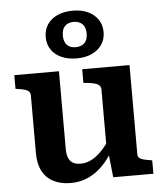

<svg xmlns="http://www.w3.org/2000/svg" viewBox="-57 -878 796 938"><g transform="rotate(-5 341.0 -409.0)"><path d="M242 -539V-158Q242 -133 248.5 -115.5Q255 -98 270 -89Q285 -80 309 -80Q336 -80 361.5 -93Q387 -106 412.5 -132.5Q438 -159 464 -199L462 -128Q437 -85 405 -54Q373 -23 335 -6.5Q297 10 253 10Q204 10 168.5 -8Q133 -26 114 -61.5Q95 -97 95 -149V-433Q95 -451 80.5 -458.5Q66 -466 35 -470L23 -472V-539ZM588 -539V-101Q588 -90 595.5 -83.5Q603 -77 617 -73.5Q631 -70 651 -67L658 -65V0H461L448 -121L441 -127V-433Q441 -451 424 -459Q407 -467 376 -470L356 -472V-539ZM276 -711Q276 -680 291.5 -664.5Q307 -649 334 -649Q361 -649 377 -664.5Q393 -680 393 -711Q393 -742 377 -757.5Q361 -773 334 -773Q307 -773 291.5 -757.5Q276 -742 276 -711ZM476 -711Q476 -676 458 -649.5Q440 -623 408.5 -608.5Q377 -594 334 -594Q292 -594 259.5 -608.5Q227 -623 209.5 -649.5Q192 -676 192 -711Q192 -746 209.5 -772.5Q227 -799 259.5 -813.5Q292 -828 334 -828Q377 -828 408.5 -813.5Q440 -799 458 -772.5Q476 -746 476 -711Z"/></g></svg>

Font: Roboto Serif SemiBold
Style: Regular
Weight: 600
Designer: Greg Gazdowicz
Foundry: Commercial Type
Version: Version 1.008